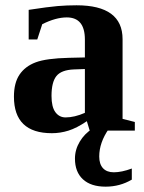

<svg xmlns="http://www.w3.org/2000/svg" viewBox="-20 -489 540 719"><path d="M266.6 -469.2Q439 -469.2 439 -342.3V-43.9L484.9 -32.2V0H315.9L305.2 -35.2Q267.1 -9.3 236.3 0.2Q205.6 9.8 174.3 9.8Q32.2 9.8 32.2 -127Q32.2 -178.7 53.2 -209.7Q74.2 -240.7 113.8 -255.6Q153.3 -270.5 238.3 -272.5L297.9 -273.9V-340.8Q297.9 -423.8 230 -423.8Q189 -423.8 138.2 -398.4L119.6 -341.3H87.4V-452.1Q161.1 -463.4 195.8 -466.3Q230.5 -469.2 266.6 -469.2ZM297.9 -230.5 256.8 -229Q209.5 -227.1 191.2 -204.1Q172.9 -181.2 172.9 -129.9Q172.9 -88.4 187.5 -68.8Q202.1 -49.3 225.6 -49.3Q258.8 -49.3 297.9 -66.4ZM375.5 210Q320.3 210 290.5 182.4Q260.7 154.8 260.7 105Q260.7 71.3 278.6 41.5Q296.4 11.7 325.7 -6.8H387.7Q351.6 44.9 351.6 97.2Q351.6 125.5 365.7 140.9Q379.9 156.2 406.2 156.2Q435.5 156.2 473.6 142.1V183.6Q429.2 210 375.5 210Z"/></svg>

Font: Tinos
Style: Bold
Weight: 700
Designer: Steve Matteson
Foundry: Monotype Imaging Inc.
Version: Version 1.23